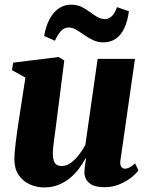

<svg xmlns="http://www.w3.org/2000/svg" viewBox="-20 -789 631 820"><path d="M168.5 11.5Q135.5 11.5 106.8 -1.8Q78 -15 60 -41Q42 -67 41.5 -106Q41.5 -122.5 43.2 -143Q45 -163.5 47.8 -186.2Q50.5 -209 54 -232Q57.5 -255 60.5 -276.5L88.5 -457.5L31 -489.5L36.5 -521.5L231 -545.5L254.5 -530.5L223.5 -287Q221 -265.5 217.8 -242.5Q214.5 -219.5 211.8 -198.2Q209 -177 207.2 -160.5Q205.5 -144 205.5 -135Q205.5 -116 209.2 -104Q213 -92 221.2 -86Q229.5 -80 244 -80Q264 -80 282.8 -93.8Q301.5 -107.5 317.5 -128.2Q333.5 -149 344.5 -170L397 -537.5H556.5L494 -102Q492 -84 498.2 -76.2Q504.5 -68.5 513.5 -68.5Q522.5 -68.5 532.5 -73.5Q542.5 -78.5 557.5 -91L571 -61Q561 -47 540.2 -30.5Q519.5 -14 490.2 -1.8Q461 10.5 425.5 10.5Q384.5 10.5 364.2 -4.8Q344 -20 340.5 -46.5Q340.5 -51 340.8 -58.2Q341 -65.5 342 -74.5Q343 -83.5 344.5 -93.5Q346 -103.5 347.5 -112.5L345.5 -113Q333.5 -90.5 317 -68.5Q300.5 -46.5 278.8 -28.5Q257 -10.5 229.5 0.5Q202 11.5 168.5 11.5ZM168.5 -635.5Q176 -678 192 -707.8Q208 -737.5 231.2 -753.2Q254.5 -769 283.5 -769Q308.5 -769 327.8 -759.8Q347 -750.5 363.2 -738.2Q379.5 -726 395.2 -716.8Q411 -707.5 429.5 -707.5Q442.5 -707.5 455.8 -718.2Q469 -729 480 -758.5L530.5 -741Q525 -698.5 511 -668.8Q497 -639 474.5 -623.5Q452 -608 421 -608Q398 -608 377.8 -617.5Q357.5 -627 339.5 -639.8Q321.5 -652.5 305.5 -662Q289.5 -671.5 273.5 -671.5Q255 -671.5 241.5 -657.8Q228 -644 214.5 -615Z"/></svg>

Font: Merriweather 72pt Black
Style: Italic
Weight: 900
Italic angle: -7.8°
Version: Version 2.101